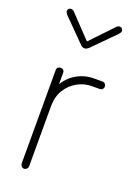

<svg xmlns="http://www.w3.org/2000/svg" viewBox="-141 -787 591 844"><g transform="rotate(20 154.0 -365.5)"><path d="M85 0Q78 0 73 -5.5Q68 -11 68 -18V-455Q68 -463 73 -467.5Q78 -472 85 -472Q93 -472 98 -467.5Q103 -463 103 -455V-402Q115 -422 134 -439Q153 -456 180 -467Q207 -478 242 -478H279Q286 -478 291 -473Q296 -468 296 -460Q296 -453 291 -448Q286 -443 279 -443H242Q207 -443 175 -425.5Q143 -408 123 -376Q103 -344 103 -298V-18Q103 -11 98 -5.5Q93 0 85 0ZM154 -588Q142 -588 133 -599L33 -700Q29 -705 27 -708.5Q25 -712 25 -716Q25 -721 29 -726Q33 -731 40 -731Q49 -731 56 -723L154 -620L252 -723Q259 -731 268 -731Q275 -731 279 -726Q283 -721 283 -716Q283 -712 281 -708.5Q279 -705 275 -700L175 -599Q164 -588 154 -588Z"/></g></svg>

Font: Dosis ExtraLight
Style: Regular
Weight: 250
Designer: EdgarTolentino, PabloImpallari, IginoMarini
Foundry: EdgarTolentino, PabloImpallari, IginoMarini
Version: Version 3.001; ttfautohint (v1.8.2)